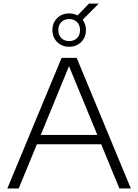

<svg xmlns="http://www.w3.org/2000/svg" viewBox="-20 -1068 784 1088"><path d="M21.5 0 329 -740H414.5L721.5 0H656.5L553.5 -250.5H189L86 0ZM211 -303.5H531.5L371 -693ZM372 -803Q331 -803 304 -829.8Q277 -856.5 277 -897.5Q277 -938.5 304 -965.2Q331 -992 372 -992Q398 -992 419.5 -980.5L484 -1047.5H539.5L448.5 -956Q467 -931 467 -897.5Q467 -856.5 440 -829.8Q413 -803 372 -803ZM372 -835Q399 -835 416.2 -851.8Q433.5 -868.5 433.5 -897.5Q433.5 -926.5 416.2 -943.2Q399 -960 372 -960Q345 -960 327.8 -943.2Q310.5 -926.5 310.5 -897.5Q310.5 -868.5 327.8 -851.8Q345 -835 372 -835Z"/></svg>

Font: Encode Sans Exp Lt
Style: Regular
Weight: 300
Width: 7
Designer: Multiple Designers
Foundry: Impallari Type
Version: Version 3.002; ttfautohint (v1.8.3) -l 8 -r 50 -G 200 -x 14 